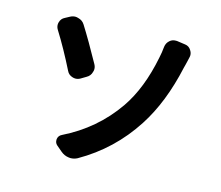

<svg xmlns="http://www.w3.org/2000/svg" viewBox="-107 -886 1215 1054"><g transform="rotate(15 500.0 -359.0)"><path d="M414.1 17.6Q395.5 27.3 375 27.3Q370.1 27.3 365.2 26.4Q339.8 23.4 319.3 5.9L287.1 -21.5Q275.4 -32.2 275.4 -47.9Q275.4 -50.8 275.4 -53.7Q278.3 -74.2 296.9 -83Q475.6 -170.9 585.9 -330.1Q668 -449.2 704.1 -631.8Q710.9 -662.1 713.9 -695.3Q716.8 -718.8 734.4 -733.4Q748 -745.1 766.6 -745.1Q770.5 -745.1 774.4 -745.1L822.3 -738.3Q844.7 -735.4 856.4 -715.8Q865.2 -702.1 865.2 -688.5Q865.2 -681.6 863.3 -674.8Q861.3 -664.1 858.4 -653.3Q855.5 -642.6 853 -630.9Q850.6 -619.1 848.6 -614.3Q802.7 -405.3 710 -262.7Q595.7 -85.9 414.1 17.6ZM127 -633.8Q118.2 -647.5 118.2 -662.1Q118.2 -668.9 120.1 -675.8Q126 -698.2 146.5 -708L171.9 -721.7Q186.5 -729.5 201.2 -729.5Q209 -729.5 217.8 -726.6Q242.2 -720.7 254.9 -700.2Q304.7 -621.1 368.2 -505.9Q376 -492.2 376 -478.5Q376 -469.7 373 -461.9Q367.2 -438.5 345.7 -426.8L314.5 -408.2Q301.8 -401.4 288.1 -401.4Q280.3 -401.4 271.5 -404.3Q249 -411.1 239.3 -431.6Q182.6 -544.9 127 -633.8Z"/></g></svg>

Font: Gen Jyuu Gothic Monospace Bold
Style: Bold
Weight: 700
Designer: [Source Han Sans]
Ryoko NISHIZUKA  (kana & ideographs); Paul D. Hunt (Latin, Greek & Cyrillic); Wenlong ZHANG  (bopomofo
Version: Version 1.002.20150607